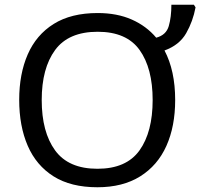

<svg xmlns="http://www.w3.org/2000/svg" viewBox="-20 -780 845 810"><path d="M719 -358Q719 -247 682 -164.5Q645 -82 571.5 -36Q498 10 391 10Q279 10 206 -36Q133 -82 97 -165Q61 -248 61 -359Q61 -468 97 -550.5Q133 -633 206.5 -679Q280 -725 392 -725Q474 -725 536 -697.5Q598 -670 639 -621Q681 -632 692 -670Q703 -708 703 -760H798L805 -749Q794 -690 765.5 -640Q737 -590 674 -567Q719 -482 719 -358ZM156 -358Q156 -223 212.5 -145.5Q269 -68 391 -68Q513 -68 568.5 -145.5Q624 -223 624 -358Q624 -492 569 -569Q514 -646 392 -646Q269 -646 212.5 -569Q156 -492 156 -358Z"/></svg>

Font: BC Sans
Style: Regular
Weight: 400
Designer: Monotype Design Team
Province of B.C.
Foundry: Monotype Imaging Inc.
Version: Version 2.000;GOOG;noto-source:20170915:90ef993387c0